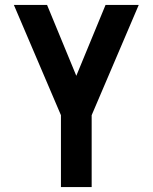

<svg xmlns="http://www.w3.org/2000/svg" viewBox="-20 -755 616 775"><path d="M226 0H350V-290L540 -735H406L288 -449L170 -735H36L226 -290Z"/></svg>

Font: Iosevka Sparkle
Style: Bold
Weight: 700
Designer: Belleve Invis
Foundry: Belleve Invis
Version: Version 4.5.0; ttfautohint (v1.8.3)